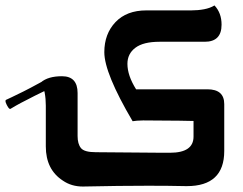

<svg xmlns="http://www.w3.org/2000/svg" viewBox="-44 -682 889 702"><path d="M549.3 -123.5H577.6Q663.6 -123.5 663.6 -182.6V-239.7L612.3 -240.7L479.5 -241.7Q453.6 -241.2 440.9 -238.8Q337.4 -414.6 337.4 -491.2Q337.4 -558.1 378.2 -601.1Q418.9 -644 491.2 -644H655.3Q680.2 -644 702.1 -648.2Q724.1 -652.3 740.2 -662.1Q766.1 -634.8 766.1 -591.8Q766.1 -529.3 704.6 -529.3H539.1Q480 -529.3 450.9 -507.3Q421.9 -485.4 421.9 -448.7Q421.9 -405.8 453.6 -355.5H714.4Q775.9 -355.5 775.9 -301.3V-129.9Q775.9 -1.5 639.2 -1.5H635.7Q574.7 -2.9 498.5 -2.9Q393.1 -2.9 258.8 0Q217.3 0 186 -21.5Q123.5 -62 123.5 -146.5V-295.9Q123.5 -320.8 119.4 -342.8Q115.2 -364.7 105.5 -380.9Q131.8 -403.3 182.6 -403.3Q239.7 -403.3 239.7 -341.8V-184.6Q239.7 -155.8 252 -140.6Q264.2 -125.5 306.2 -125.5ZM-5.4 -284.2Q-5.9 -283.7 -6.8 -283.7Q-8.8 -283.7 -11.2 -285.9Q-13.7 -288.1 -19 -297.9Q-23.9 -307.6 -23.9 -311.5V-313Q-23.9 -315.9 -22 -316.9Q-17.1 -319.3 -1.7 -326.4Q13.7 -333.5 41 -347.2L68.4 -361.3Q95.2 -375.5 110.1 -383.8Q125 -392.1 129.9 -395Q130.4 -395.5 131.3 -395.5Q133.3 -395.5 135.7 -393.3Q138.2 -391.1 143.1 -381.3Q147.9 -371.1 148.4 -367.7V-366.2Q148.4 -363.8 146.5 -362.3Q141.6 -359.9 126 -352.8Q110.4 -345.7 83.5 -332L56.2 -317.9Q28.8 -304.2 14.2 -295.7Q-0.5 -287.1 -5.4 -284.2Z"/></svg>

Font: ALMAS
Style: Bold
Weight: 700
Designer: ALMAS Font/ by Husham Jawad Kadhim, derived from the Bainsely font by/ Paul James MIller
Foundry: High-Logic / Made with FontCreator
Version: Version 1.411;September 19, 2021;FontCreator 14.0.0.2814 32-